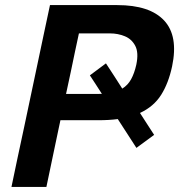

<svg xmlns="http://www.w3.org/2000/svg" viewBox="-20 -733 703 753"><path d="M25 0Q37 -58.5 48.5 -112.2Q60 -166 74.5 -233.5L125 -472.5Q139.5 -542 151.5 -598Q163.5 -654 176 -713H440Q567.5 -713 623.8 -652.5Q680 -592 655 -473Q641 -407 612 -361Q583 -315 529 -290Q541.5 -270.5 555.5 -248.8Q569.5 -227 584.5 -204L515 -153Q495 -184 477.2 -211.5Q459.5 -239 444.5 -262L442 -266Q407.5 -261.5 366.5 -261.5H217L211 -233.5Q197 -166 185.5 -112.2Q174 -58.5 162 0ZM412 -602H289.5Q282 -567 274.2 -530.8Q266.5 -494.5 258 -453L239 -364.5H360.5Q370.5 -364.5 379.5 -365Q368.5 -382 357 -400Q345.5 -418 332.5 -437.5L395.5 -484.5Q413.5 -457.5 429.2 -432.8Q445 -408 459.5 -385.5Q481.5 -399 494.2 -422.2Q507 -445.5 514.5 -479Q524.5 -526.5 510.5 -553.2Q496.5 -580 469.2 -591Q442 -602 412 -602Z"/></svg>

Font: Commissioner SemiBold
Style: Italic
Weight: 600
Italic angle: -12°
Designer: Kostas Bartsokas
Foundry: Kostas Bartsokas
Version: Version 1.000; ttfautohint (v1.8.3)